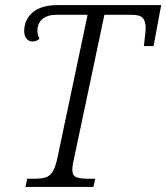

<svg xmlns="http://www.w3.org/2000/svg" viewBox="-20 -734 653 754"><path d="M80 0 87 -32H112Q139 -32 156.5 -36.5Q174 -41 185 -57Q196 -73 204 -107L324 -676H202Q167 -676 147 -659.5Q127 -643 127 -613Q127 -596 135 -582Q123 -571 109 -571Q93 -571 84 -582.5Q75 -594 75 -611Q75 -657 108.5 -685.5Q142 -714 207 -714H613L583 -553H545Q547 -570 549.5 -592.5Q552 -615 552 -625Q552 -650 541 -663Q530 -676 497 -676H390L270 -108Q267 -96 265.5 -85Q264 -74 264 -68Q264 -45 279 -38.5Q294 -32 329 -32H354L347 0Z"/></svg>

Font: Noto Serif SemiCondensed Light
Style: Italic
Weight: 300
Width: 4
Italic angle: -12°
Designer: Monotype Design Team
Foundry: Monotype Imaging Inc.
Version: Version 2.013; ttfautohint (v1.8.4.7-5d5b)